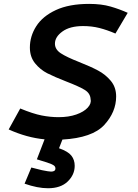

<svg xmlns="http://www.w3.org/2000/svg" viewBox="-20 -714 714 996"><path d="M390 -392.5Q450 -368.8 488.8 -348.1Q527.5 -327.5 555 -294.4Q582.5 -261.2 582.5 -213.8Q582.5 -132.5 520.6 -65.6Q458.8 1.2 303.8 10L286.2 55Q332.5 71.2 350 93.1Q367.5 115 367.5 146.2Q367.5 192.5 331.2 227.5Q295 262.5 228.8 262.5Q175 262.5 107.5 238.8L142.5 155L197.5 168.8Q233.8 176.2 245 176.2Q267.5 176.2 267.5 160Q267.5 150 258.8 143.8Q250 137.5 223.8 128.8L171.2 112.5L211.2 8.8Q118.8 0 25 -42.5L85 -151.2Q151.2 -123.8 196.2 -115Q241.2 -106.2 283.8 -106.2Q336.2 -106.2 375.6 -120Q415 -133.8 435 -155.6Q455 -177.5 450 -198.8Q448.8 -230 418.8 -248.1Q388.8 -266.2 323.8 -291.2Q262.5 -315 225.6 -333.8Q188.8 -352.5 161.9 -385.6Q135 -418.8 135 -467.5Q135 -526.2 168.1 -578.1Q201.2 -630 270 -661.9Q338.8 -693.8 442.5 -693.8Q506.2 -693.8 553.8 -680Q601.2 -666.2 642.5 -647.5L578.8 -540Q535 -558.8 495.6 -568.8Q456.2 -578.8 411.2 -578.8Q342.5 -578.8 303.8 -550.6Q265 -522.5 265 -487.5Q265 -457.5 295.6 -437.5Q326.2 -417.5 390 -392.5Z"/></svg>

Font: Cambay
Style: Bold Italic
Weight: 700
Italic angle: -11°
Designer: Pooja Saxena
Foundry: Pooja Saxena
Version: Version 1.006;PS 001.006;hotconv 1.0.70;makeotf.lib2.5.58329